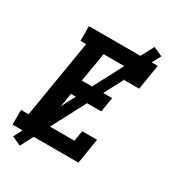

<svg xmlns="http://www.w3.org/2000/svg" viewBox="-215 -939 1029 1143"><g transform="rotate(30 300.0 -368.0)"><path d="M4 0V-101H56L144 -634H105V-735H578L550 -562H448L460 -634H264L230 -433H439L422 -332H214L175 -101H371L383 -173H485L457 0ZM104 87 42 59 505 -823 568 -795Z"/></g></svg>

Font: Iosevka Etoile Oblique
Style: Bold
Weight: 700
Italic angle: -9°
Designer: Belleve Invis
Foundry: Belleve Invis
Version: Version 15.5.2; ttfautohint (v1.8.4)